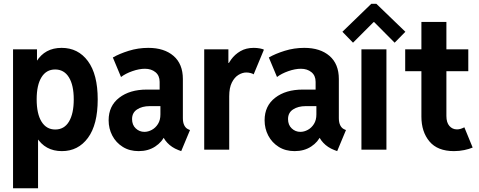

<svg xmlns="http://www.w3.org/2000/svg" viewBox="-20 -795 2547 1020"><path d="M49.3 205.1V-532.9H176.5V-474.3H192.8L171.9 -411.6V-116L202.8 -52.8H182.1V205.1ZM308.9 7.8Q219.5 7.8 174.2 -66.2Q129 -140.2 129 -268.5Q129 -395.9 173.7 -468.3Q218.5 -540.7 307.3 -540.7Q395.1 -540.7 447.1 -470.3Q499.1 -400 499.1 -266.9Q499.1 -132.9 447.2 -62.6Q395.3 7.8 308.9 7.8ZM273.5 -107Q321.3 -107 346.5 -149.2Q371.8 -191.5 371.8 -266.9Q371.8 -342.8 346 -384.3Q320.3 -425.9 272.9 -425.9Q225.9 -425.9 200.4 -384.5Q174.8 -343 174.8 -267.4Q174.8 -190.6 200.6 -148.8Q226.5 -107 273.5 -107Z M716.7 7.8Q667.8 7.8 632 -14.8Q596.1 -37.3 576.6 -74.6Q557.1 -111.9 557.1 -156Q557.1 -232.4 613.2 -275.7Q669.3 -319.1 759.7 -319.1H847.5V-231.2H775.4Q735.1 -231.2 708.4 -213.7Q681.6 -196.3 681.6 -162.3Q681.6 -131.3 701.1 -112.9Q720.6 -94.5 747.1 -94.5Q767.1 -94.5 786.8 -105.2Q806.4 -115.9 819.3 -136.5Q832.2 -157 832.2 -187.2V-252.3L828.1 -275.7V-360.2Q828.1 -393.5 805.8 -411.6Q783.6 -429.7 750 -429.7Q719.2 -429.7 683.1 -417Q646.9 -404.3 622.9 -385.9L579.5 -489.6Q613.9 -509.5 663.8 -525.1Q713.8 -540.7 767.9 -540.7Q852.3 -540.7 901.9 -498Q951.5 -455.2 951.5 -375.2V-167.2Q951.5 -144.5 958.8 -129.5Q966.2 -114.5 979.5 -108.4L989.4 -104.1L942.7 7.8L927.1 2Q892 -11.6 868.7 -36.6Q845.4 -61.7 841.7 -86.3L871.8 -62.4H816L856.3 -77.1Q841.7 -41 804.5 -16.6Q767.4 7.8 716.7 7.8Z M1064.9 0V-532.9H1193.3V-460.5H1208.1L1179.9 -424.9Q1189.1 -452.8 1208.4 -479.5Q1227.7 -506.1 1257.5 -523.4Q1287.2 -540.7 1328 -540.7Q1345.1 -540.7 1360.9 -537.7Q1376.7 -534.6 1382.1 -531.1L1327.5 -399.9Q1323.5 -403.6 1311.9 -406.7Q1300.3 -409.9 1288.6 -409.9Q1267.8 -409.9 1246.8 -397.1Q1225.7 -384.3 1211.7 -356.4Q1197.7 -328.5 1197.7 -283.5V0Z M1545.3 7.8Q1496.4 7.8 1460.6 -14.8Q1424.8 -37.3 1405.2 -74.6Q1385.7 -111.9 1385.7 -156Q1385.7 -232.4 1441.8 -275.7Q1497.9 -319.1 1588.4 -319.1H1676.2V-231.2H1604Q1563.8 -231.2 1537 -213.7Q1510.2 -196.3 1510.2 -162.3Q1510.2 -131.3 1529.7 -112.9Q1549.2 -94.5 1575.7 -94.5Q1595.7 -94.5 1615.4 -105.2Q1635 -115.9 1647.9 -136.5Q1660.8 -157 1660.8 -187.2V-252.3L1656.7 -275.7V-360.2Q1656.7 -393.5 1634.4 -411.6Q1612.2 -429.7 1578.6 -429.7Q1547.8 -429.7 1511.7 -417Q1475.5 -404.3 1451.6 -385.9L1408.2 -489.6Q1442.5 -509.5 1492.4 -525.1Q1542.4 -540.7 1596.5 -540.7Q1680.9 -540.7 1730.5 -498Q1780.1 -455.2 1780.1 -375.2V-167.2Q1780.1 -144.5 1787.5 -129.5Q1794.9 -114.5 1808.1 -108.4L1818 -104.1L1771.3 7.8L1755.7 2Q1720.6 -11.6 1697.3 -36.6Q1674 -61.7 1670.3 -86.3L1700.4 -62.4H1644.6L1684.9 -77.1Q1670.3 -41 1633.2 -16.6Q1596 7.8 1545.3 7.8Z M1900.1 0V-532.9H2032.9V0ZM1855.4 -568.2 1799 -626.2 1952.4 -774.7H1979.5L2133.5 -626.2L2076.5 -568.2L1967.9 -677.5H1964.5Z M2391.9 7.8Q2304.5 7.8 2261.6 -43.5Q2218.7 -94.8 2218.7 -175.4V-678.5H2351.5V-178.8Q2351.5 -144 2367.5 -125.8Q2383.5 -107.6 2407.9 -107.6Q2418 -107.6 2428.1 -110.8Q2438.2 -114.1 2446.9 -118.7L2491 -11.1Q2472.4 -3.2 2446.3 2.3Q2420.1 7.8 2391.9 7.8ZM2132.6 -416.9V-532.9H2467.8V-416.9Z"/></svg>

Font: Reddit Sans Condensed
Style: Regular
Weight: 400
Designer: Stephen Hutchings
Foundry: Reddit
Version: Version 1.014